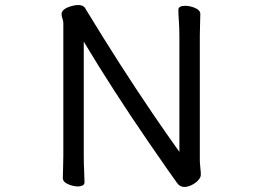

<svg xmlns="http://www.w3.org/2000/svg" viewBox="-20 -728 1040 761"><path d="M691 -126V-585Q691 -615 689 -643.5Q687 -672 687 -689Q687 -705 714 -705Q732 -705 752 -697Q774 -688 774 -672Q774 -660 773 -635Q772 -610 772 -584V-91Q772 -83 774 -64.5Q776 -46 776 -35.5Q776 -25 765.5 -13.5Q755 -2 739.5 5.5Q724 13 711 13Q692 13 681 -4Q671 -18 645.5 -54Q620 -90 572 -160Q427 -371 312 -563V-111Q312 -80 313.5 -51Q315 -22 315 -5Q315 4 305 8Q298 11 289 11Q272 11 252 3Q229 -6 229 -23Q229 -34 230 -59.5Q231 -85 231 -110V-636Q231 -644 227.5 -654.5Q224 -665 224 -671.5Q224 -678 226 -681Q232 -693 253 -700.5Q274 -708 290 -708Q297 -708 300 -707Q312 -705 318 -695Q322 -687 327 -680Q456 -468 583 -281Q640 -197 691 -126Z"/></svg>

Font: Moon Stars Kai HW
Style: Bold
Weight: 700
Designer: GuiWonder
Version: Version 1.101